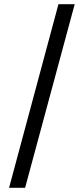

<svg xmlns="http://www.w3.org/2000/svg" viewBox="-20 -831 397 910"><path d="M23 59 257 -811H334L99 59Z"/></svg>

Font: Sinter
Style: Regular
Weight: 400
Foundry: Adobe & rsms
Version: Version 1.000